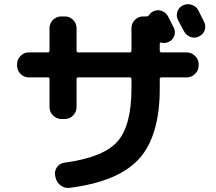

<svg xmlns="http://www.w3.org/2000/svg" viewBox="-20 -852 1040 923"><path d="M292 -773Q315 -773 331.5 -756.5Q348 -740 348 -717V-609Q348 -600 357 -600H603Q612 -600 612 -609V-717Q612 -740 628.5 -756.5Q645 -773 668 -773H684Q692 -773 697 -780Q705 -792 716 -797Q736 -807 756.5 -800Q777 -793 788 -773Q792 -764 801 -746.5Q810 -729 815 -720Q825 -701 818 -680.5Q811 -660 792 -651Q773 -642 756 -647Q748 -649 748 -641V-609Q748 -600 757 -600H878Q901 -600 918 -583Q935 -566 935 -543V-537Q935 -514 918 -497Q901 -480 878 -480H757Q748 -480 748 -472V-427Q748 -199 649 -89Q550 21 315 51Q291 54 271.5 39.5Q252 25 247 1L245 -8Q241 -30 254 -48.5Q267 -67 290 -70Q477 -95 544.5 -171.5Q612 -248 612 -427V-472Q612 -480 603 -480H357Q348 -480 348 -472V-337Q348 -314 331.5 -297Q315 -280 292 -280H275Q252 -280 235 -297Q218 -314 218 -337V-472Q218 -480 210 -480H118Q95 -480 78.5 -497Q62 -514 62 -537V-543Q62 -566 78.5 -583Q95 -600 118 -600H210Q218 -600 218 -609V-717Q218 -740 235 -756.5Q252 -773 275 -773ZM933 -803Q938 -793 947.5 -774Q957 -755 961 -747Q971 -727 964 -707Q957 -687 937 -677Q917 -667 896.5 -674Q876 -681 865 -701Q856 -719 836 -755Q826 -775 832.5 -795.5Q839 -816 859 -826Q879 -836 901 -829Q923 -822 933 -803Z"/></svg>

Font: Rounded Mplus 1c Bold
Style: Bold
Weight: 700
Version: Version 1.059.20150529